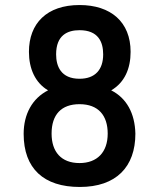

<svg xmlns="http://www.w3.org/2000/svg" viewBox="-20 -731 635 763"><path d="M203 -515C203 -591 248 -611 296 -611C370 -611 390 -565 390 -515C390 -454 358 -418 296 -418C222 -418 203 -468 203 -515ZM95 -525C95 -458 120 -402 171 -372C108 -340 74 -277 74 -199C74 -61 154 12 297 12C442 12 518 -68 518 -200C516 -281 483 -341 422 -372C475 -403 499 -458 499 -525C499 -644 420 -711 296 -711C166 -711 95 -638 95 -525ZM296 -317C371 -317 408 -272 408 -200C408 -126 366 -83 296 -83C223 -83 185 -128 185 -200C185 -276 224 -317 296 -317Z"/></svg>

Font: Mint Spirit
Style: Bold
Weight: 700
Designer: HARENDAL Hirwen
Foundry: Arkandis Digital Foundry.
Version: Version 1.004;FFEdit